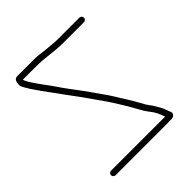

<svg xmlns="http://www.w3.org/2000/svg" viewBox="-180 -784 894 894"><g transform="rotate(-45 267.5 -337.0)"><path d="M470.6 -620H334.6C270.8 -620 233.4 -632 163.1 -632H80.6C78.9 -623.4 102.5 -586.4 151.6 -521C162.9 -505 173.6 -489.7 183.6 -475C201.5 -448.7 243 -396.4 260.6 -370C278.4 -343.3 310 -302 326.6 -274C346.5 -240.3 368.6 -209 388.5 -171.5C399.5 -150.8 407.6 -137.4 412.8 -131.2C424.3 -117.6 426 -111 436.2 -95.2C448.5 -76.5 451.6 -61.2 461.6 -37.5C467 -24.6 453.6 -14.3 444.1 -13C439.1 -12.3 405.6 -12 343.6 -12H70.6C62.7 -12 55.6 -19.1 55.6 -27C55.6 -34.9 62.7 -42 70.6 -42H427.6L426.6 -43C415.5 -72.5 411.8 -84.8 386.1 -116.8C379.8 -124.7 370.3 -140.3 357.6 -163.8C334.5 -206.6 323.6 -221.1 301.6 -257.5C285.2 -284.5 253.3 -326.4 236.1 -352.5C219.2 -378.2 177.3 -432.1 159.6 -457.5C125.2 -506.8 81.6 -559.2 53.6 -612.5C50.2 -618.8 49.2 -627 50.6 -637C52.6 -653.7 60.2 -662 73.6 -662H192.1C209.9 -662 231.9 -657.3 248.6 -656C287.1 -653 301.2 -650 334.6 -650H470.6C478.5 -650 485.6 -642.9 485.6 -635C485.6 -627.1 478.5 -620 470.6 -620Z"/></g></svg>

Font: MewTooHand
Style: Reversed
Weight: 400
Designer: Mew Too, Robert Jablonski
Version: Version 0.77